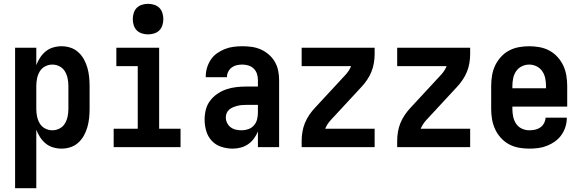

<svg xmlns="http://www.w3.org/2000/svg" viewBox="-20 -770 3040 1005"><path d="M59 215V-520H170V-429Q178 -450 190 -468.5Q202 -487 219 -501Q236 -515 258 -521.5Q280 -528 302 -528Q326 -528 349 -520.5Q372 -513 390 -496.5Q408 -480 419.5 -459Q431 -438 437.5 -415Q444 -392 446.5 -368Q449 -344 449 -320V-200Q449 -176 446.5 -152Q444 -128 437.5 -105Q431 -82 419.5 -61Q408 -40 390 -23.5Q372 -7 349 0.5Q326 8 302 8Q280 8 258 1.5Q236 -5 219 -19Q202 -33 190 -51.5Q178 -70 170 -91V215ZM254 -88Q274 -88 292 -97.5Q310 -107 320 -124Q330 -141 334 -160.5Q338 -180 338 -200V-320Q338 -340 334 -359.5Q330 -379 320 -396Q310 -413 292 -422.5Q274 -432 254 -432Q234 -432 216 -422.5Q198 -413 188 -396Q178 -379 174 -359.5Q170 -340 170 -320V-200Q170 -180 174 -160.5Q178 -141 188 -124Q198 -107 216 -97.5Q234 -88 254 -88Z M575 0V-96H701V-424H589V-520H813V-96H925V0ZM755 -590Q739 -590 723 -595Q707 -600 696 -611Q685 -622 680 -638Q675 -654 675 -670Q675 -686 680 -702Q685 -718 696 -729Q707 -740 723 -745Q739 -750 755 -750Q771 -750 787 -745Q803 -740 814 -729Q825 -718 830 -702Q835 -686 835 -670Q835 -654 830 -638Q825 -622 814 -611Q803 -600 787 -595Q771 -590 755 -590Z M1198 8Q1168 8 1138.5 -1.5Q1109 -11 1088.5 -33Q1068 -55 1059.5 -84.5Q1051 -114 1051 -144Q1051 -171 1057.5 -196.5Q1064 -222 1080 -243Q1096 -264 1118 -279Q1140 -294 1165 -302.5Q1190 -311 1216.5 -314Q1243 -317 1269 -317H1330V-351Q1330 -368 1325 -383.5Q1320 -399 1308.5 -410.5Q1297 -422 1281 -427Q1265 -432 1249 -432Q1234 -432 1220 -429Q1206 -426 1194 -417.5Q1182 -409 1175 -395.5Q1168 -382 1168 -368V-366H1057V-371Q1057 -394 1064 -416.5Q1071 -439 1084 -458.5Q1097 -478 1116.5 -491.5Q1136 -505 1157.5 -513.5Q1179 -522 1202.5 -525Q1226 -528 1249 -528Q1274 -528 1298.5 -524.5Q1323 -521 1345.5 -511Q1368 -501 1387 -484.5Q1406 -468 1418.5 -446.5Q1431 -425 1436 -400.5Q1441 -376 1441 -351V0H1330V-82Q1322 -62 1309 -44.5Q1296 -27 1278.5 -15Q1261 -3 1240 2.5Q1219 8 1198 8ZM1246 -88Q1263 -88 1280 -94Q1297 -100 1309 -113.5Q1321 -127 1325.5 -144.5Q1330 -162 1330 -180V-221H1269Q1257 -221 1245.5 -220Q1234 -219 1222.5 -216Q1211 -213 1200 -208.5Q1189 -204 1180 -196.5Q1171 -189 1166.5 -178Q1162 -167 1162 -155Q1162 -140 1169 -126Q1176 -112 1188.5 -103Q1201 -94 1216 -91Q1231 -88 1246 -88Z M1559 0V-33Q1559 -56 1563 -80Q1567 -104 1576 -126Q1585 -148 1598.5 -168Q1612 -188 1628 -205L1790 -380Q1799 -390 1806 -401Q1813 -412 1818 -424H1559V-520H1941V-488Q1941 -464 1937 -440Q1933 -416 1924 -394Q1915 -372 1901.5 -352Q1888 -332 1872 -315L1710 -140Q1701 -130 1694 -119Q1687 -108 1682 -96H1941V0Z M2059 0V-33Q2059 -56 2063 -80Q2067 -104 2076 -126Q2085 -148 2098.5 -168Q2112 -188 2128 -205L2290 -380Q2299 -390 2306 -401Q2313 -412 2318 -424H2059V-520H2441V-488Q2441 -464 2437 -440Q2433 -416 2424 -394Q2415 -372 2401.5 -352Q2388 -332 2372 -315L2210 -140Q2201 -130 2194 -119Q2187 -108 2182 -96H2441V0Z M2750 8Q2722 8 2695 3Q2668 -2 2644 -15Q2620 -28 2601.5 -48.5Q2583 -69 2571.5 -94Q2560 -119 2555.5 -146Q2551 -173 2551 -200V-320Q2551 -347 2555.5 -374.5Q2560 -402 2571.5 -426.5Q2583 -451 2601.5 -471.5Q2620 -492 2644 -505Q2668 -518 2695.5 -523Q2723 -528 2750 -528Q2777 -528 2804.5 -523Q2832 -518 2856 -505Q2880 -492 2898.5 -471.5Q2917 -451 2928.5 -426.5Q2940 -402 2944.5 -374.5Q2949 -347 2949 -320V-212H2662V-200Q2662 -180 2666 -160Q2670 -140 2681 -123Q2692 -106 2711 -97Q2730 -88 2750 -88Q2765 -88 2780 -91Q2795 -94 2807.5 -102.5Q2820 -111 2827.5 -125Q2835 -139 2836 -154H2947Q2947 -130 2940 -107Q2933 -84 2919 -64Q2905 -44 2885.5 -30Q2866 -16 2843.5 -7Q2821 2 2797.5 5Q2774 8 2750 8ZM2662 -308H2838V-320Q2838 -340 2834 -360Q2830 -380 2818.5 -397Q2807 -414 2788.5 -423Q2770 -432 2750 -432Q2730 -432 2711.5 -423Q2693 -414 2681.5 -397Q2670 -380 2666 -360Q2662 -340 2662 -320Z"/></svg>

Font: Iosevka Term Curly
Style: Bold
Weight: 700
Designer: Belleve Invis
Foundry: Belleve Invis
Version: Version 32.3.0